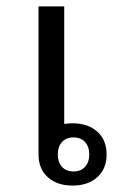

<svg xmlns="http://www.w3.org/2000/svg" viewBox="-20 -566 378 598"><path d="M206 12Q158 12 129 -14Q100 -40 100 -85V-546H180V-180Q186 -181 192.5 -181.5Q199 -182 206 -182Q254 -182 283 -156Q312 -130 312 -85Q312 -40 283 -14Q254 12 206 12ZM209 -32Q232 -32 245 -46.5Q258 -61 258 -85Q258 -109 245 -123.5Q232 -138 209 -138Q186 -138 173 -123.5Q160 -109 160 -85Q160 -61 173 -46.5Q186 -32 209 -32Z"/></svg>

Font: IBM Plex Sans Thai Looped
Style: Regular
Weight: 400
Designer: Mike Abbink, Paul van der Laan, Pieter van Rosmalen, Ben Mitchell, Mark Frömberg
Foundry: Bold Monday
Version: Version 1.1